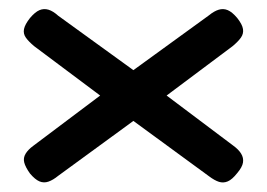

<svg xmlns="http://www.w3.org/2000/svg" viewBox="-20 -461 578 416"><path d="M341 -254 486 -145Q497 -137 502.5 -128Q508 -119 506.5 -109Q505 -99 494 -86Q483 -72 473.5 -68Q464 -64 454.5 -67Q445 -70 433 -79L269 -199L106 -80Q95 -71 85 -67.5Q75 -64 65.5 -68Q56 -72 45 -85Q35 -99 32.5 -109Q30 -119 35.5 -128Q41 -137 52 -145L197 -254L54 -361Q42 -371 36 -379.5Q30 -388 32 -398Q34 -408 45 -422Q56 -435 65.5 -439Q75 -443 85 -440Q95 -437 106 -427L269 -309L433 -428Q444 -437 454 -440Q464 -443 473.5 -439Q483 -435 494 -422Q505 -408 506.5 -398Q508 -388 502 -379.5Q496 -371 484 -361Z"/></svg>

Font: Fredoka SemiExpanded
Style: Regular
Weight: 400
Width: 6
Designer: Ben Nathan
Foundry: Milena B. Brandão, Ben Nathan
Version: Version 2.001